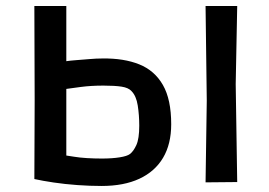

<svg xmlns="http://www.w3.org/2000/svg" viewBox="-20 -604 893 637"><path d="M662 1 666 -270 662 -584H767L762 -325L767 0ZM317 13Q278 13 236.5 10Q195 7 158 1.5Q121 -4 94 -10L95 -271L94 -584H200V-401Q213 -403 233.5 -404.5Q254 -406 277 -408Q300 -410 320 -410Q391 -411 442 -390.5Q493 -370 520.5 -322Q548 -274 548 -192Q548 -126 521 -80.5Q494 -35 442.5 -11Q391 13 317 13ZM318 -78Q352 -78 377 -82Q402 -86 411 -93Q423 -102 432.5 -123Q442 -144 442 -187Q442 -222 437 -254Q432 -286 416 -302Q406 -313 383.5 -316.5Q361 -320 323 -320Q282 -320 248 -315.5Q214 -311 200 -309V-88Q208 -87 226 -84Q244 -81 268 -79.5Q292 -78 318 -78Z"/></svg>

Font: Ruda SemiBold
Style: Regular
Weight: 600
Designer: Mariela Monsalve and Angelina Sanchez
Foundry: Mariela Monsalve and Angelina Sanchez
Version: Version 2.001